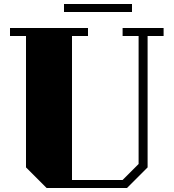

<svg xmlns="http://www.w3.org/2000/svg" viewBox="-20 -940 868 960"><path d="M798 -760H718V-103L615 0H213L110 -103V-760H30V-800H420V-760H340V-40H593L673 -120V-760H593V-800H798ZM640 -920V-880H300V-920Z"/></svg>

Font: Kumar One
Style: Regular
Weight: 400
Designer: Parimal Parmar
Foundry: Indian Type Foundry
Version: Version 1.001;PS 1.001;hotconv 1.0.88;makeotf.lib2.5.647800